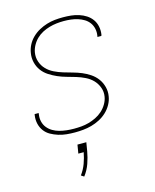

<svg xmlns="http://www.w3.org/2000/svg" viewBox="-113 -604 725 900"><g transform="rotate(-15 250.0 -154.5)"><path d="M195 8Q174 8 154 6Q134 4 115 -2Q96 -8 79 -17.5Q62 -27 50.5 -42.5Q39 -58 34.5 -77.5Q30 -97 33 -118Q33 -119 33.5 -120.5Q34 -122 34 -124H54Q53 -122 53 -121Q53 -120 53 -118Q50 -100 54 -83Q58 -66 68.5 -53Q79 -40 93.5 -31.5Q108 -23 124.5 -18.5Q141 -14 159 -12Q177 -10 195 -10Q213 -10 231 -11.5Q249 -13 267 -18Q285 -23 302.5 -31.5Q320 -40 334.5 -53Q349 -66 359 -83Q369 -100 372 -118Q376 -141 368 -162.5Q360 -184 345 -199.5Q330 -215 309.5 -225Q289 -235 267.5 -241.5Q246 -248 224 -254Q202 -260 181.5 -269Q161 -278 142.5 -290Q124 -302 111 -319.5Q98 -337 92.5 -359.5Q87 -382 91 -405Q94 -425 103.5 -443.5Q113 -462 128.5 -477Q144 -492 162.5 -502Q181 -512 200.5 -518Q220 -524 239.5 -526Q259 -528 279 -528Q299 -528 318.5 -526Q338 -524 356.5 -518Q375 -512 390.5 -502Q406 -492 417 -477Q428 -462 432 -442.5Q436 -423 433 -403Q432 -402 432 -400Q432 -398 431 -397H412Q412 -398 412.5 -399.5Q413 -401 413 -402Q416 -420 412.5 -436.5Q409 -453 399.5 -466Q390 -479 376 -487.5Q362 -496 346 -501Q330 -506 313 -508Q296 -510 279 -510Q261 -510 243.5 -508Q226 -506 208.5 -501Q191 -496 174.5 -487.5Q158 -479 144.5 -466Q131 -453 122 -436.5Q113 -420 110 -403Q106 -379 113.5 -357.5Q121 -336 136 -320.5Q151 -305 171.5 -295Q192 -285 213.5 -278.5Q235 -272 257 -266Q279 -260 299.5 -251.5Q320 -243 338.5 -230.5Q357 -218 370 -200.5Q383 -183 389 -160.5Q395 -138 391 -115Q388 -95 377.5 -76Q367 -57 351 -42Q335 -27 315.5 -17Q296 -7 276 -1.5Q256 4 235.5 6Q215 8 195 8ZM183 219 169 210Q186 187 195.5 161Q205 135 210 108H184L191 66H234L227 108Q222 137 212 165.5Q202 194 183 219Z"/></g></svg>

Font: Iosevka SS04 Thin Oblique
Style: Regular
Weight: 100
Italic angle: -9°
Monospace: yes
Designer: Belleve Invis
Foundry: Belleve Invis
Version: Version 19.0.0; ttfautohint (v1.8.4)